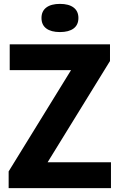

<svg xmlns="http://www.w3.org/2000/svg" viewBox="-20 -968 616 988"><path d="M24.5 0V-86L345.5 -607H30V-740H546V-654L225 -133H551V0ZM288.5 -803Q243 -803 218.2 -821.5Q193.5 -840 193.5 -875.5Q193.5 -910.5 218.2 -929.2Q243 -948 288.5 -948Q334 -948 358.8 -929.2Q383.5 -910.5 383.5 -875.5Q383.5 -840 358.8 -821.5Q334 -803 288.5 -803Z"/></svg>

Font: Encode Sans SemiCondensed SemiCondensed
Style: Bold
Weight: 700
Width: 4
Designer: Multiple Designers
Foundry: Impallari Type
Version: Version 3.000; ttfautohint (v1.8.3) -l 8 -r 50 -G 200 -x 14 